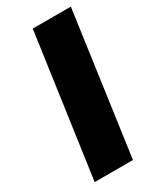

<svg xmlns="http://www.w3.org/2000/svg" viewBox="-186 -785 705 847"><g transform="rotate(-30 166.5 -361.5)"><path d="M135 -723 33 0H228L329 -723Z"/></g></svg>

Font: United Sans Black
Style: Italic
Weight: 900
Italic angle: -8°
Designer: Pablo Impallari, Rodrigo Fuenzalida (Modified by Dan O. Williams)
Version: Version 1.000;PS 001.000;hotconv 1.0.88;makeotf.lib2.5.64775